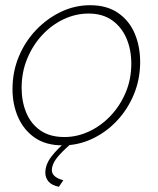

<svg xmlns="http://www.w3.org/2000/svg" viewBox="-20 -548 605 737"><path d="M221 10Q156 10 113.5 -19.5Q71 -49 49.5 -98Q28 -147 28 -206Q28 -273 52.5 -331.5Q77 -390 119.5 -434Q162 -478 215 -503Q268 -528 326 -528Q390 -528 433 -498.5Q476 -469 497 -419.5Q518 -370 518 -310Q518 -244 494 -186Q470 -128 428.5 -84Q387 -40 333.5 -15Q280 10 221 10ZM227 -22Q276 -22 322 -43.5Q368 -65 404.5 -103.5Q441 -142 462.5 -193Q484 -244 484 -304Q484 -357 465.5 -400.5Q447 -444 410.5 -470Q374 -496 320 -496Q271 -496 225 -474.5Q179 -453 142.5 -414Q106 -375 84.5 -323Q63 -271 63 -211Q63 -158 81 -115Q99 -72 135.5 -47Q172 -22 227 -22ZM154 115Q154 84 176.5 54Q199 24 243 -13H252L257 0Q214 37 196.5 60.5Q179 84 179 105Q179 132 223 144L206 169Q178 163 166 148.5Q154 134 154 115Z"/></svg>

Font: Raleway ExtraLight
Style: Italic
Weight: 200
Italic angle: -12°
Designer: Matt McInerney, Pablo Impallari, Rodrigo Fuenzalida
Foundry: Matt McInerney, Pablo Impallari, Rodrigo Fuenzalida
Version: Version 4.026